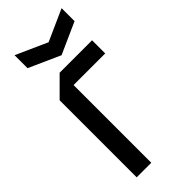

<svg xmlns="http://www.w3.org/2000/svg" viewBox="-243 -795 837 837"><g transform="rotate(-45 175.0 -376.5)"><path d="M50 0V-475L135 -560H335V-479H140V0ZM340 -753V-673L195 -608L50 -673V-753L195 -688Z"/></g></svg>

Font: Tektur SemiCondensed
Style: Regular
Weight: 400
Width: 4
Designer: Adam Jagosz
Foundry: Adam Jagosz
Version: Version 1.005;gftools[0.9.30]